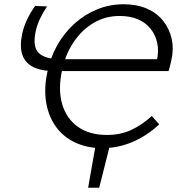

<svg xmlns="http://www.w3.org/2000/svg" viewBox="-20 -687 849 902"><path d="M394 195 431 -15H499L446 195ZM462 9Q389 9 333 -17.5Q277 -44 242.5 -92Q208 -140 197 -205Q186 -270 202 -346Q216 -416 249 -474.5Q282 -533 330.5 -576.5Q379 -620 437.5 -643.5Q496 -667 561 -667Q623 -667 670 -646.5Q717 -626 746.5 -589Q776 -552 786.5 -504.5Q797 -457 785 -404Q782 -391 779 -378.5Q776 -366 772 -353L707 -369Q710 -376 712.5 -385.5Q715 -395 717 -403Q727 -448 718.5 -486Q710 -524 687 -552.5Q664 -581 627.5 -596.5Q591 -612 542 -612Q475 -612 420 -579.5Q365 -547 326.5 -490Q288 -433 272 -359Q252 -269 271.5 -200Q291 -131 345 -92Q399 -53 482 -53Q545 -53 595.5 -76Q646 -99 693 -142L728 -103Q690 -67 646.5 -42Q603 -17 556.5 -4Q510 9 462 9ZM748 -409 772 -353H238Q174 -353 135.5 -372.5Q97 -392 84.5 -431Q72 -470 84 -528Q91 -560 106.5 -593.5Q122 -627 145 -659L201 -657Q181 -627 167.5 -598Q154 -569 148 -541Q132 -467 162 -438Q192 -409 266 -409Z"/></svg>

Font: Ysabeau Office
Style: Italic
Weight: 400
Italic angle: -12°
Designer: Christian Thalmann (Catharsis Fonts)
Version: Version 2.001;gftools[0.9.30]; featfreeze: tnum,lnum,ss02